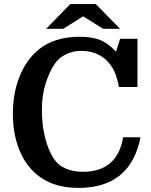

<svg xmlns="http://www.w3.org/2000/svg" viewBox="-20 -910 738 940"><path d="M377 -661Q339 -661 304.5 -645Q270 -629 249 -599Q222 -560 203.5 -501.5Q185 -443 185 -372Q185 -301 200 -239Q215 -177 242 -135Q264 -101 301.5 -85Q339 -69 386 -69Q554 -69 583 -238H668Q619 10 364 10Q226 10 144 -70Q95 -118 69 -191Q43 -264 43 -353Q43 -454 76 -536Q109 -618 169 -667Q245 -730 370 -730Q432 -730 471 -714Q510 -698 548 -657L568 -720H653V-484H562Q548 -572 499.5 -616.5Q451 -661 377 -661ZM568 -769 449 -890H324L206 -769H289L387 -830L485 -769Z"/></svg>

Font: Domine
Style: Regular
Weight: 400
Designer: Pablo Impallari, Rodrigo Fuenzalida, Brenda Gallo
Foundry: Pablo Impallari, Rodrigo Fuenzalida, Brenda Gallo
Version: Version 2.000;September 19, 2022;FontCreator 14.0.0.2877 64-